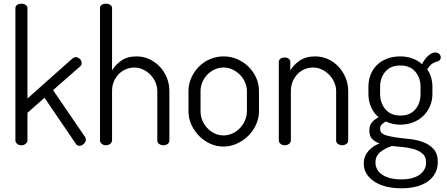

<svg xmlns="http://www.w3.org/2000/svg" viewBox="-20 -783 2408 1035"><path d="M266 -297 439 -44Q443 -36 443 -30Q443 -19 432 -8Q421 3 408 3Q395 3 388 -9L220 -256L128 -175V-26Q128 -16 118.5 -8Q109 0 95 0Q81 0 72 -8Q63 -16 63 -26V-739Q63 -750 72 -756.5Q81 -763 95 -763Q109 -763 118.5 -756.5Q128 -750 128 -739V-252L372 -469Q376 -471 379.5 -473Q383 -475 387 -475Q399 -475 409.5 -466Q420 -457 420 -444Q420 -439 419 -434.5Q418 -430 413 -426Z M584 -26Q584 -16 574.5 -8Q565 0 551 0Q537 0 528 -8Q519 -16 519 -26V-739Q519 -750 528 -756.5Q537 -763 551 -763Q565 -763 574.5 -756.5Q584 -750 584 -739V-403Q600 -432 633 -455.5Q666 -479 716 -479Q752 -479 784 -464.5Q816 -450 840.5 -424.5Q865 -399 879 -365Q893 -331 893 -292V-26Q893 -13 883 -6.5Q873 0 860 0Q849 0 838.5 -6.5Q828 -13 828 -26V-292Q828 -316 818 -339Q808 -362 791.5 -379.5Q775 -397 752 -408Q729 -419 704 -419Q682 -419 660.5 -410.5Q639 -402 622 -385.5Q605 -369 594.5 -345.5Q584 -322 584 -292Z M1185 -479Q1223 -479 1257.5 -464.5Q1292 -450 1318.5 -424.5Q1345 -399 1360.5 -365Q1376 -331 1376 -292V-183Q1376 -146 1360.5 -111.5Q1345 -77 1318.5 -51Q1292 -25 1257.5 -9Q1223 7 1185 7Q1147 7 1113 -8.5Q1079 -24 1053 -50.5Q1027 -77 1011.5 -111Q996 -145 996 -183V-292Q996 -329 1011 -363Q1026 -397 1051.5 -423Q1077 -449 1111.5 -464Q1146 -479 1185 -479ZM1311 -292Q1311 -316 1301 -339Q1291 -362 1274 -379.5Q1257 -397 1234 -408Q1211 -419 1185 -419Q1159 -419 1136 -408Q1113 -397 1096.5 -379.5Q1080 -362 1070.5 -339Q1061 -316 1061 -292V-183Q1061 -158 1070.5 -134.5Q1080 -111 1097 -93Q1114 -75 1136.5 -64Q1159 -53 1185 -53Q1211 -53 1234 -64Q1257 -75 1274 -93Q1291 -111 1301 -134.5Q1311 -158 1311 -183Z M1548 -26Q1548 -16 1538.5 -8Q1529 0 1515 0Q1501 0 1492 -8Q1483 -16 1483 -26V-449Q1483 -460 1492 -466.5Q1501 -473 1515 -473Q1527 -473 1536 -466.5Q1545 -460 1545 -449V-403Q1561 -432 1594.5 -455.5Q1628 -479 1679 -479Q1715 -479 1747.5 -464.5Q1780 -450 1804 -424.5Q1828 -399 1842.5 -365Q1857 -331 1857 -292V-26Q1857 -13 1846.5 -6.5Q1836 0 1824 0Q1813 0 1802.5 -6.5Q1792 -13 1792 -26V-292Q1792 -316 1782 -339Q1772 -362 1755 -379.5Q1738 -397 1715.5 -408Q1693 -419 1667 -419Q1645 -419 1623.5 -410.5Q1602 -402 1585.5 -385.5Q1569 -369 1558.5 -345.5Q1548 -322 1548 -292Z M2137 -111Q2096 -111 2060 -128Q2049 -122 2039 -113.5Q2029 -105 2029 -89Q2029 -66 2052 -57Q2075 -48 2109.5 -43Q2144 -38 2184.5 -34Q2225 -30 2259.5 -17.5Q2294 -5 2317 20Q2340 45 2340 90Q2340 125 2325.5 151.5Q2311 178 2285 196Q2259 214 2223 223Q2187 232 2144 232Q2100 232 2063 223Q2026 214 1999 196.5Q1972 179 1956.5 154.5Q1941 130 1941 99Q1941 77 1948 60Q1955 43 1967 29.5Q1979 16 1994.5 6Q2010 -4 2026 -10Q2002 -18 1986.5 -33.5Q1971 -49 1971 -79Q1971 -107 1984.5 -123Q1998 -139 2021 -151Q1995 -173 1980.5 -205.5Q1966 -238 1966 -277V-315Q1966 -351 1978 -381Q1990 -411 2012.5 -433Q2035 -455 2067 -467Q2099 -479 2138 -479Q2173 -479 2203 -468Q2233 -457 2255 -437Q2270 -467 2289.5 -483.5Q2309 -500 2326 -500Q2341 -500 2348.5 -491.5Q2356 -483 2356 -474Q2356 -465 2351 -459.5Q2346 -454 2339 -452Q2327 -450 2312 -441Q2297 -432 2283 -409Q2297 -390 2304 -365.5Q2311 -341 2311 -315V-277Q2311 -241 2298 -211Q2285 -181 2262 -158.5Q2239 -136 2207 -123.5Q2175 -111 2137 -111ZM2247 -315Q2247 -364 2218.5 -397Q2190 -430 2138 -430Q2086 -430 2057.5 -397Q2029 -364 2029 -315V-278Q2029 -227 2058 -193.5Q2087 -160 2139 -160Q2190 -160 2218.5 -193Q2247 -226 2247 -277ZM2277 92Q2277 61 2257 44.5Q2237 28 2208.5 20Q2180 12 2148.5 9.5Q2117 7 2093 4Q2058 15 2031 36Q2004 57 2004 93Q2004 134 2041 159Q2078 184 2143 184Q2206 184 2241.5 159Q2277 134 2277 92Z"/></svg>

Font: Dosis
Style: Book
Weight: 400
Designer: EdgarTolentino, PabloImpallari, IginoMarini
Foundry: EdgarTolentino, PabloImpallari, IginoMarini
Version: Version 1.007